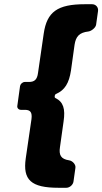

<svg xmlns="http://www.w3.org/2000/svg" viewBox="-20 -763 484 909"><path d="M333 -551C339 -590 355 -609 399 -614C413 -616 433 -632 435 -646L444 -710C447 -728 434 -743 416 -743H382C252 -743 202 -707 187 -604L160 -418C156 -386 143 -375 117 -375H98C87 -375 77 -366 75 -356L62 -262C60 -252 68 -243 79 -243H98C124 -243 133 -231 129 -199L102 -14C87 89 127 126 257 126H294C310 126 326 112 328 96L337 32C340 16 323 -2 307 -4C268 -10 258 -29 264 -67L281 -188C290 -247 280 -281 242 -299C236 -302 239 -316 245 -318C287 -336 307 -370 316 -429Z"/></svg>

Font: Trueno
Style: RoundBdIt
Weight: 700
Designer: Julieta Ulanovsky, Jasper
Foundry: Julieta Ulanovsky, Cannot Into Space Fonts
Version: Version 3.001